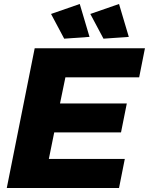

<svg xmlns="http://www.w3.org/2000/svg" viewBox="-20 -943 747 963"><path d="M678 -555H308L281 -424H616L587 -279H252L225 -146H606L577 0H14L154 -701H707ZM380 -923 429 -758 302 -749 236 -873ZM577 -923 626 -758 499 -749 433 -873Z"/></svg>

Font: Gontserrat
Style: Bold Italic
Weight: 700
Italic angle: -11.3°
Designer: Julieta Ulanovsky
Foundry: Julieta Ulanovsky
Version: Version 6.001